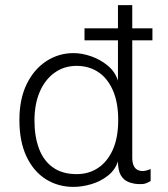

<svg xmlns="http://www.w3.org/2000/svg" viewBox="-20 -720 657 752"><path d="M311 -609H577V-562H311ZM442 -88Q431 -54 402 -31.5Q373 -9 337 1.5Q301 12 268 12Q207 12 159 -18.5Q111 -49 83.5 -107.5Q56 -166 56 -250Q56 -332 84.5 -390.5Q113 -449 161.5 -480.5Q210 -512 268 -512Q301 -512 337 -499.5Q373 -487 402 -463Q431 -439 442 -404V-700H498V-103Q498 -66 518 -55Q538 -44 570 -58V-11Q560 -5 550 -1.5Q540 2 521 1Q502 0 483.5 -7Q465 -14 453.5 -33Q442 -52 442 -88ZM280 -38Q328 -38 364.5 -62.5Q401 -87 422 -134Q443 -181 443 -250Q443 -319 422 -366.5Q401 -414 364.5 -438Q328 -462 280 -462Q231 -462 193.5 -435Q156 -408 135.5 -360Q115 -312 115 -248Q115 -186 132.5 -138.5Q150 -91 187 -64.5Q224 -38 280 -38Z"/></svg>

Font: Inclusive Sans Light
Style: Regular
Weight: 300
Designer: Olivia King
Foundry: Olivia King
Version: Version 2.004